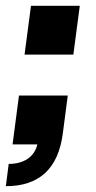

<svg xmlns="http://www.w3.org/2000/svg" viewBox="-42 -494 328 657"><path d="M231 -474.1 209 -307.1H42L64 -474.1ZM189.9 -167 172.9 -37.1Q149.4 143.1 -22 143.1L-12.2 66.9Q25.9 66.9 51.8 50Q77.6 33.2 85.9 0H1L22.9 -167Z"/></svg>

Font: Cooper Hewitt
Style: Bold Italic
Weight: 712
Designer: Village Type and Design LLC
Foundry: Cooper Hewitt Smithsonian Design Museum
Version: 1.000